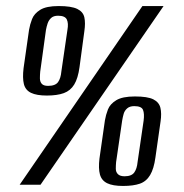

<svg xmlns="http://www.w3.org/2000/svg" viewBox="-20 -611 607 635"><path d="M45 0 451 -591H521L114 0ZM387 4Q353 4 334.5 -5Q316 -14 310.5 -34Q305 -54 309 -87L327 -213Q330 -231 337 -249Q344 -267 364.5 -279.5Q385 -292 426 -292Q468 -292 487 -282.5Q506 -273 510.5 -254.5Q515 -236 511 -209L494 -90Q489 -53 476.5 -32Q464 -11 442.5 -3.5Q421 4 387 4ZM392 -28Q415 -28 424 -40.5Q433 -53 435 -75L455 -212Q458 -235 453 -247.5Q448 -260 424 -260Q409 -260 400.5 -252.5Q392 -245 389 -234.5Q386 -224 384 -212L364 -75Q363 -64 363 -53Q363 -42 370 -35Q377 -28 392 -28ZM135 -295Q101 -295 82.5 -304Q64 -313 59 -333Q54 -353 58 -386L76 -512Q79 -530 86 -548Q93 -566 113 -578.5Q133 -591 174 -591Q216 -591 235.5 -581.5Q255 -572 259 -553.5Q263 -535 259 -508L243 -389Q238 -352 225.5 -331.5Q213 -311 191 -303Q169 -295 135 -295ZM139 -327Q163 -327 172 -339.5Q181 -352 183 -375L203 -512Q207 -534 201 -546.5Q195 -559 172 -559Q157 -559 149 -551.5Q141 -544 137.5 -533.5Q134 -523 132 -512L113 -374Q112 -363 112 -352Q112 -341 118 -334Q124 -327 139 -327Z"/></svg>

Font: Alumni Sans Thin SemiBold
Style: Italic
Weight: 600
Italic angle: -8°
Version: Version 1.016